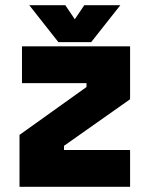

<svg xmlns="http://www.w3.org/2000/svg" viewBox="-20 -718 575 738"><path d="M140.5 -71H417.5H140.5V-173L396 -362V-470H129.5H396V-362L140.5 -173ZM55 0V-199.5L312.5 -383.5V-398.5H64.5V-540H480V-336.5L226 -157.5V-141.5H480V0ZM204.5 -556 92.5 -698H231L267.5 -644L304 -698H442.5L330.5 -556ZM238 -595H295L337.5 -653L295 -595H238L195.5 -653Z"/></svg>

Font: Tourney Black
Style: Regular
Weight: 900
Version: Version 1.015